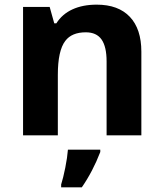

<svg xmlns="http://www.w3.org/2000/svg" viewBox="-20 -576 697 817"><path d="M78.1 -546.4H191.4L210.9 -476.6H219.7Q244.6 -516.1 288.3 -536.1Q332 -556.2 391.6 -556.2Q483.4 -556.2 532.5 -504.4Q581.5 -452.6 581.5 -356V0H433.6V-314.5Q433.6 -377.4 412.1 -408Q390.6 -438.5 345.2 -438.5Q285.2 -438.5 257.8 -401.9Q226.1 -360.8 226.1 -257.3V0H78.1ZM269 61H406.7V70.8Q375 153.3 328.1 221.2H240.2V209Q249 181.6 257.8 137.5Q266.6 93.3 269 61Z"/></svg>

Font: Viking Open Sans
Style: Bold
Weight: 700
Foundry: Ascender Corporation
Version: Version 2.001